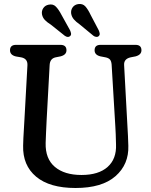

<svg xmlns="http://www.w3.org/2000/svg" viewBox="-20 -924 754 959"><path d="M556 -293.5 537.5 -602Q536 -619 529 -626.8Q522 -634.5 507.5 -637.5L481.5 -642.5Q452.5 -649.5 452.5 -673Q452.5 -700 482.5 -700H656.5Q686.5 -700 686.5 -673Q686.5 -650.5 657.5 -642.5L632 -637.5Q597.5 -629.5 600 -598L616.5 -294Q618 -269 619.2 -245.2Q620.5 -221.5 621 -196Q624 -103 556.8 -44Q489.5 15 357 15Q228 15 160.5 -41.5Q93 -98 95.5 -196.5Q95.5 -211.5 96.8 -234.8Q98 -258 99.5 -282.5Q101 -307 102 -326L117 -597.5Q119 -631 86 -637.5L59.5 -642Q30 -649 30 -673Q30 -700 60.5 -700H281.5Q312 -700 312 -673Q312 -650 282.5 -642.5L257.5 -637.5Q230 -631.5 228 -600L213 -325.5Q211 -290 210 -261.8Q209 -233.5 208 -210Q206 -131 254 -90.5Q302 -50 387 -50Q472.5 -50 517.5 -90.2Q562.5 -130.5 559.5 -202.5Q559 -234.5 558 -254.5Q557 -274.5 556 -293.5ZM432.5 -850 473.5 -772Q477 -763.5 478 -756.5Q479 -749.5 473.5 -744Q468.5 -739 460.8 -739.8Q453 -740.5 446.5 -745.5L377.5 -802.5Q359.5 -815 349 -827.2Q338.5 -839.5 335.5 -855.5Q333 -873 342.5 -886.8Q352 -900.5 370 -903.5Q393 -907 406.5 -891.8Q420 -876.5 432.5 -850ZM287 -850 330 -772.5Q333.5 -764.5 334.8 -757.2Q336 -750 331 -744.5Q320.5 -734 304 -745L234.5 -800.5Q216 -812 204.8 -823.5Q193.5 -835 190 -851Q186.5 -868.5 195.8 -882.8Q205 -897 222.5 -900.5Q245 -905.5 259.2 -890.8Q273.5 -876 287 -850Z"/></svg>

Font: Fraunces 72pt S100
Style: Regular
Weight: 400
Version: Version 1.000; ttfautohint (v1.8.3)